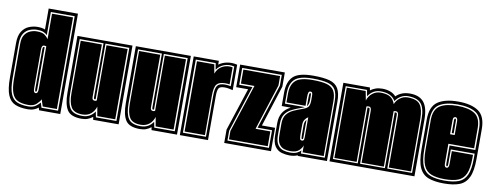

<svg xmlns="http://www.w3.org/2000/svg" viewBox="-57 -905 3055 1189"><g transform="rotate(10 1471.0 -310.0)"><path d="M149 6Q101 6 69.5 -7.5Q38 -21 22.5 -58.5Q7 -96 7 -168V-385Q7 -433 24.5 -459.5Q42 -486 68.5 -496.5Q95 -507 122 -507Q151 -507 169 -499V-631H353V0H220L215 -16Q204 -7 187.5 -0.5Q171 6 149 6ZM149 -12Q178 -12 195.5 -24.5Q213 -37 222 -49L232 -18H336V-612H186V-467Q176 -477 161 -483Q146 -489 122 -489Q99 -489 76 -480Q53 -471 38.5 -448.5Q24 -426 24 -385V-168Q24 -103 37.5 -69.5Q51 -36 78.5 -24Q106 -12 149 -12ZM149 -21Q110 -21 84 -32Q58 -43 45.5 -75Q33 -107 33 -168V-385Q33 -422 46.5 -442Q60 -462 80.5 -470.5Q101 -479 122 -479Q156 -479 171.5 -467.5Q187 -456 195 -443V-603H327V-27H238L224 -70Q218 -56 199.5 -38.5Q181 -21 149 -21ZM180 -101Q195 -101 195 -128V-398Q192 -399 188.5 -399.5Q185 -400 180 -400Q166 -400 166 -373V-128Q166 -101 180 -101ZM180 -110Q174 -110 174 -128V-373Q174 -391 180 -391H186V-128Q186 -110 180 -110Z M487 6Q420 6 397 -29.5Q374 -65 374 -138V-495H720V0H560L557 -18Q543 -7 526.5 -0.5Q510 6 487 6ZM489 -12Q516 -12 535.5 -23.5Q555 -35 567 -54L574 -18H703V-478H553V-129Q551 -127 548 -127Q541 -127 541 -139V-478H391V-138Q391 -75 411 -43.5Q431 -12 489 -12ZM488 -21Q436 -21 417.5 -50.5Q399 -80 399 -138V-469H532V-137Q532 -118 549 -118Q557 -118 561 -122V-469H694V-27H581L571 -85Q563 -57 541.5 -39Q520 -21 488 -21Z M854 6Q787 6 764 -29.5Q741 -65 741 -138V-495H1087V0H927L924 -18Q910 -7 893.5 -0.5Q877 6 854 6ZM856 -12Q883 -12 902.5 -23.5Q922 -35 934 -54L941 -18H1070V-478H920V-129Q918 -127 915 -127Q908 -127 908 -139V-478H758V-138Q758 -75 778 -43.5Q798 -12 856 -12ZM855 -21Q803 -21 784.5 -50.5Q766 -80 766 -138V-469H899V-137Q899 -118 916 -118Q924 -118 928 -122V-469H1061V-27H948L938 -85Q930 -57 908.5 -39Q887 -21 855 -21Z M1105 0V-495H1263V-471Q1286 -488 1316.5 -493.5Q1347 -499 1379 -491V-331Q1365 -334 1353.5 -336.5Q1342 -339 1326 -339Q1298 -339 1290 -325.5Q1282 -312 1282 -276V0ZM1121 -18H1266V-276Q1266 -324 1279 -340.5Q1292 -357 1326 -357Q1334 -357 1344.5 -356Q1355 -355 1363 -353V-477Q1330 -485 1300 -474Q1270 -463 1253 -437L1246 -478H1121ZM1130 -27V-469H1239L1249 -412Q1261 -447 1291 -462Q1321 -477 1354 -470V-363Q1347 -364 1340 -364.5Q1333 -365 1326 -365Q1288 -365 1273 -346.5Q1258 -328 1258 -276V-27Z M1384 0V-84L1472 -353H1397V-495H1678V-406L1595 -147H1678V0ZM1401 -18H1662V-129H1571L1662 -409V-477H1413V-371H1496L1401 -80ZM1409 -27V-80L1507 -380H1422V-468H1653V-409L1560 -120H1653V-27Z M1795 6Q1771 6 1745.5 -1Q1720 -8 1703 -32Q1686 -56 1686 -107V-179Q1686 -255 1752 -287H1695V-372Q1695 -439 1729 -472.5Q1763 -506 1856 -506Q1920 -506 1958 -495.5Q1996 -485 2013 -456Q2030 -427 2030 -372V0H1846V-4Q1825 6 1795 6ZM1795 -12Q1821 -12 1837 -19Q1853 -26 1863 -38V-18H2013V-372Q2013 -421 1998 -445.5Q1983 -470 1948.5 -479Q1914 -488 1856 -488Q1774 -488 1743 -459.5Q1712 -431 1712 -372V-305H1836Q1830 -301 1819.5 -297.5Q1809 -294 1796 -289Q1777 -282 1755 -270.5Q1733 -259 1718 -238Q1703 -217 1703 -179V-107Q1703 -65 1717.5 -44.5Q1732 -24 1753 -18Q1774 -12 1795 -12ZM1795 -21Q1776 -21 1757 -26.5Q1738 -32 1725 -50.5Q1712 -69 1712 -107V-179Q1712 -217 1728.5 -238Q1745 -259 1772 -271Q1799 -283 1828 -293Q1854 -302 1861.5 -315Q1869 -328 1869 -354V-382Q1869 -393 1866.5 -399.5Q1864 -406 1855 -406Q1846 -406 1843 -397Q1840 -388 1840 -371V-314H1720V-372Q1720 -425 1749 -452Q1778 -479 1856 -479Q1911 -479 1943.5 -470.5Q1976 -462 1990.5 -439Q2005 -416 2005 -372V-27H1872V-71Q1867 -54 1849.5 -37.5Q1832 -21 1795 -21ZM1849 -313V-371Q1849 -397 1855 -397Q1861 -397 1861 -382V-354Q1861 -325 1849 -313ZM1855 -98Q1867 -98 1868 -110Q1869 -116 1869 -123.5Q1869 -131 1869 -141V-247Q1856 -239 1848 -226.5Q1840 -214 1840 -193V-135Q1840 -120 1842 -109Q1844 -98 1855 -98ZM1855 -107Q1850 -107 1850 -116L1849 -135V-193Q1849 -216 1861 -229V-117Q1861 -107 1855 -107Z M2046 -1V-495H2213L2216 -477Q2230 -488 2248.5 -494.5Q2267 -501 2291 -501Q2317 -501 2339.5 -493Q2362 -485 2377 -468Q2393 -484 2414.5 -492.5Q2436 -501 2465 -501Q2523 -501 2551.5 -467Q2580 -433 2580 -358V-1ZM2064 -19H2220V-370H2227Q2231 -370 2233 -367Q2235 -364 2235 -353V-19H2391V-370H2398Q2402 -370 2404 -367Q2406 -364 2406 -353V-19H2562V-358Q2562 -426 2537.5 -454.5Q2513 -483 2455 -483Q2431 -483 2410 -470.5Q2389 -458 2377 -438Q2352 -483 2284 -483Q2234 -483 2205 -438L2198 -477H2064ZM2072 -27V-469H2191L2202 -411Q2210 -439 2232.5 -457Q2255 -475 2284 -475Q2325 -475 2346 -461Q2367 -447 2376 -419Q2385 -443 2406.5 -459Q2428 -475 2455 -475Q2514 -475 2534 -445.5Q2554 -416 2554 -358V-27H2414V-353Q2414 -378 2398 -378Q2395 -378 2390.5 -377.5Q2386 -377 2383 -375V-27H2243V-353Q2243 -378 2227 -378Q2224 -378 2219.5 -377.5Q2215 -377 2212 -375V-27Z M2767 11Q2707 11 2669 -3.5Q2631 -18 2612.5 -58Q2594 -98 2594 -176V-361Q2594 -442 2639 -473Q2684 -504 2767 -504Q2850 -504 2895 -473Q2940 -442 2940 -361V-176Q2940 -98 2921 -58Q2902 -18 2864 -3.5Q2826 11 2767 11ZM2767 -7Q2821 -7 2855.5 -20Q2890 -33 2906.5 -69.5Q2923 -106 2923 -176V-204H2773V-115Q2773 -104 2771.5 -100.5Q2770 -97 2767 -97Q2761 -97 2761 -115V-227H2923V-361Q2923 -433 2882.5 -459.5Q2842 -486 2767 -486Q2692 -486 2651.5 -459.5Q2611 -433 2611 -361V-176Q2611 -106 2627.5 -69.5Q2644 -33 2679 -20Q2714 -7 2767 -7ZM2767 -16Q2716 -16 2683 -28.5Q2650 -41 2634.5 -75.5Q2619 -110 2619 -176V-361Q2619 -428 2657 -452.5Q2695 -477 2767 -477Q2838 -477 2876 -452.5Q2914 -428 2914 -361V-236H2752V-115Q2752 -99 2756 -93.5Q2760 -88 2767 -88Q2781 -88 2781 -115V-195H2914V-176Q2914 -110 2898.5 -75.5Q2883 -41 2850.5 -28.5Q2818 -16 2767 -16ZM2752 -296H2781V-381Q2781 -406 2767 -406Q2760 -406 2756 -401Q2752 -396 2752 -381ZM2761 -305V-382Q2761 -397 2767 -397Q2773 -397 2773 -382V-305Z"/></g></svg>

Font: Alumni Sans Collegiate One
Style: Regular
Weight: 400
Designer: Robert E. Leuschke
Foundry: Robert E. Leuschke
Version: Version 1.100